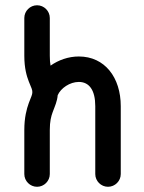

<svg xmlns="http://www.w3.org/2000/svg" viewBox="-20 -716 551 736"><path d="M73.2 -647V-502.4C73.2 -453.6 82.5 -424.3 90.3 -403.8C100.6 -377.9 104 -373 104 -362.8C104 -353 100.1 -346.7 90.3 -320.8C82 -297.9 73.2 -265.1 73.2 -217.8V-48.8C73.2 -22 95.2 0 122.1 0C148.9 0 170.9 -22 170.9 -48.8V-217.8C170.9 -250.5 175.8 -269.5 182.1 -286.6C190.9 -310.1 199.2 -327.6 201.2 -351.1C212.9 -377.9 247.6 -401.9 282.2 -401.9C322.3 -401.9 345.2 -370.1 345.2 -309.1V-48.8C345.2 -22 367.2 0 394 0C420.9 0 442.9 -22 442.9 -48.8V-309.1C442.9 -418.9 381.8 -499.5 282.2 -499.5C242.2 -499.5 204.1 -485.8 173.8 -464.4C171.9 -474.6 170.9 -486.3 170.9 -502.4V-647C170.9 -673.8 148.9 -695.8 122.1 -695.8C95.2 -695.8 73.2 -673.8 73.2 -647Z"/></svg>

Font: Velvelyne Book
Style: Bold
Weight: 700
Designer: Manon Van der Borght et Mariel Nils
Foundry: Velvetyne
Version: Version 1.070;Glyphs 3.3.1 (3343)